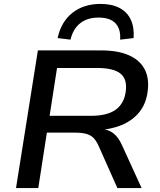

<svg xmlns="http://www.w3.org/2000/svg" viewBox="-20 -963 817 983"><path d="M62 0 174 -705H497Q583 -705 639 -680.5Q695 -656 720 -609.5Q745 -563 736 -495Q728 -432 693.5 -389Q659 -346 602 -322.5Q545 -299 471 -296L475 -304L497 -303Q534 -301 560 -281Q586 -261 604 -221L705 0H581L484 -218Q472 -244 457.5 -258Q443 -272 420.5 -278Q398 -284 362 -284H220L176 0ZM234 -370H445Q529 -370 572.5 -401.5Q616 -433 624 -496Q632 -558 596.5 -586.5Q561 -615 476 -615H272ZM341 -760 275 -768Q293 -852 351 -897.5Q409 -943 495 -943Q552 -943 591.5 -922.5Q631 -902 649.5 -862.5Q668 -823 664 -768L595 -760Q599 -814 571.5 -843.5Q544 -873 485 -873Q427 -873 390.5 -844Q354 -815 341 -760Z"/></svg>

Font: Nunito Sans 10pt SemiExpanded SemiBold
Style: Italic
Weight: 600
Width: 6
Italic angle: -9°
Designer: Vernon Adams
Foundry: Vernon Adams
Version: Version 3.101;gftools[0.9.27]